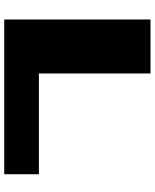

<svg xmlns="http://www.w3.org/2000/svg" viewBox="66 -780 715 886"><g transform="rotate(90 423.0 -337.5)"><path d="M70.5 0V-675H319.5V-160H784.5V0Z"/></g></svg>

Font: Anybody UltraExpanded ExtraBold
Style: Regular
Weight: 800
Width: 9
Designer: Tyler Finck
Foundry: Etcetera Type Company
Version: Version 1.010; ttfautohint (v1.8.3) -l 8 -r 50 -G 200 -x 14 